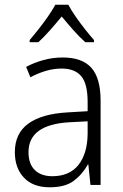

<svg xmlns="http://www.w3.org/2000/svg" viewBox="-20 -785 523 815"><path d="M246 -541Q329 -541 368 -497Q407 -453 407 -358V0H364L355 -87H353Q329 -44 292.5 -17Q256 10 191 10Q120 10 81.5 -31Q43 -72 43 -139Q43 -219 100.5 -260.5Q158 -302 268 -308L352 -313V-352Q352 -430 324.5 -462Q297 -494 242 -494Q209 -494 176 -484.5Q143 -475 109 -457L91 -501Q124 -519 164 -530Q204 -541 246 -541ZM274 -266Q101 -256 101 -139Q101 -89 128 -63Q155 -37 202 -37Q275 -37 313 -85Q351 -133 352 -217V-270ZM270 -765Q282 -742 301.5 -714Q321 -686 342 -659.5Q363 -633 379 -615V-606H342Q317 -628 291 -657.5Q265 -687 242 -715Q219 -687 193 -657.5Q167 -628 143 -606H106V-615Q123 -635 144 -661.5Q165 -688 184 -715.5Q203 -743 215 -765Z"/></svg>

Font: Noto Sans Gurmukhi SemiCondensed Light
Style: Regular
Weight: 300
Width: 4
Designer: Jelle Bosma - Monotype Design Team
Foundry: Monotype Imaging Inc.
Version: Version 2.004; ttfautohint (v1.8.4.7-5d5b)